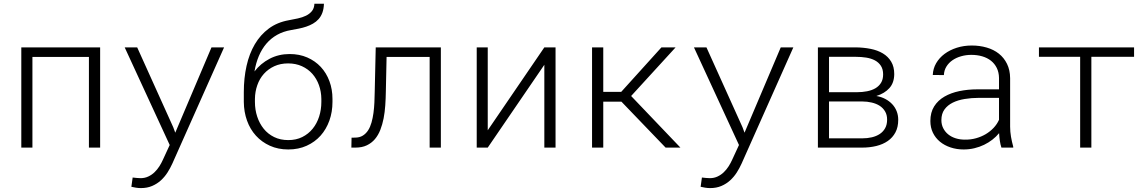

<svg xmlns="http://www.w3.org/2000/svg" viewBox="-20 -778 6041 1012"><path d="M507.8 0H448.7V-478H150.9V0H92.3V-528.3H507.8Z M893.1 -107.4 903.8 -78.6 1094.7 -528.3H1161.1L888.2 84.5Q877.4 108.4 862.8 131.3Q848.1 154.3 828.1 172.6Q808.1 190.9 782 202.1Q755.9 213.4 722.2 213.4Q710.4 213.4 696.3 211.2Q682.1 209 672.4 206.5L679.2 157.7Q687.5 158.7 700 159.9Q712.4 161.1 720.7 161.1Q743.2 161.1 761.7 152.3Q780.3 143.6 794.7 129.6Q809.1 115.7 820.1 98.4Q831.1 81.1 838.4 64.5L874.5 -13.7L637.2 -528.3H703.1Z M1506.8 -493.2Q1558.1 -493.2 1599.6 -475.1Q1641.1 -457 1670.7 -425.3Q1700.2 -393.6 1716.3 -350.3Q1732.4 -307.1 1732.4 -256.8V-240.7Q1732.4 -188 1716.1 -142.3Q1699.7 -96.7 1669.7 -63Q1639.6 -29.3 1596.4 -9.8Q1553.2 9.8 1499.5 9.8Q1445.8 9.8 1402.6 -9.8Q1359.4 -29.3 1328.9 -63Q1298.3 -96.7 1282 -142.3Q1265.6 -188 1265.1 -240.7V-256.8V-258.8V-292.5Q1265.1 -366.2 1279.5 -430.7Q1293.9 -495.1 1323.2 -544.9Q1352.5 -594.7 1397 -627.7Q1441.4 -660.6 1502.4 -671.4Q1526.4 -675.8 1550 -680.9Q1573.7 -686 1592.8 -695.3Q1611.8 -704.6 1624 -719.5Q1636.2 -734.4 1637.2 -758.3H1687.5Q1686.5 -731 1679.2 -711.2Q1671.9 -691.4 1659.2 -677.2Q1646.5 -663.1 1629.9 -653.6Q1613.3 -644 1594.5 -637.7Q1575.7 -631.3 1555.2 -627.2Q1534.7 -623 1514.6 -619.6Q1473.6 -612.8 1440.9 -594.5Q1408.2 -576.2 1384 -547.9Q1359.9 -519.5 1344.2 -482.4Q1328.6 -445.3 1321.3 -401.4Q1353.5 -443.4 1401.1 -468.3Q1448.7 -493.2 1506.8 -493.2ZM1498.5 -443.8Q1458 -443.8 1425.8 -429Q1393.6 -414.1 1370.8 -388.7Q1348.1 -363.3 1336.2 -329.1Q1324.2 -294.9 1323.7 -256.8V-240.7Q1323.7 -199.7 1335.7 -163.3Q1347.7 -127 1369.9 -99.4Q1392.1 -71.8 1424.8 -55.7Q1457.5 -39.6 1499.5 -39.6Q1541 -39.6 1573.2 -55.7Q1605.5 -71.8 1627.9 -99.4Q1650.4 -127 1662.1 -163.6Q1673.8 -200.2 1673.8 -240.7V-256.8Q1673.3 -295.4 1661.1 -329.3Q1648.9 -363.3 1626.5 -388.7Q1604 -414.1 1571.5 -429Q1539.1 -443.8 1498.5 -443.8Z M2303.7 -528.3V0H2244.6V-478H2017.6L2013.7 -294.9Q2013.2 -258.8 2010.7 -222.9Q2008.3 -187 2002 -154.3Q1995.6 -121.6 1984.6 -93.5Q1973.6 -65.4 1956.1 -44.7Q1938.5 -23.9 1913.3 -12Q1888.2 0 1853.5 0H1832L1833 -52.2L1851.6 -52.7Q1875.5 -52.7 1892.3 -63.2Q1909.2 -73.7 1920.4 -91.3Q1931.6 -108.9 1938.2 -132.3Q1944.8 -155.8 1948.5 -182.6Q1952.1 -209.5 1953.4 -238.3Q1954.6 -267.1 1955.1 -294.9L1960.4 -528.3Z M2849.1 -528.3H2908.2V0H2849.1V-436.5L2550.8 0H2492.7V-528.3H2550.8V-91.3Z M3255.4 -242.2H3159.7V0H3100.6V-528.3H3159.7V-293.9H3254.4L3466.3 -528.3H3541L3306.6 -272L3566.4 0H3488.3Z M3893.6 -107.4 3904.3 -78.6 4095.2 -528.3H4161.6L3888.7 84.5Q3877.9 108.4 3863.3 131.3Q3848.6 154.3 3828.6 172.6Q3808.6 190.9 3782.5 202.1Q3756.3 213.4 3722.7 213.4Q3710.9 213.4 3696.8 211.2Q3682.6 209 3672.9 206.5L3679.7 157.7Q3688 158.7 3700.4 159.9Q3712.9 161.1 3721.2 161.1Q3743.7 161.1 3762.2 152.3Q3780.8 143.6 3795.2 129.6Q3809.6 115.7 3820.6 98.4Q3831.5 81.1 3838.9 64.5L3875 -13.7L3637.7 -528.3H3703.6Z M4291 0V-528.3H4490.7Q4531.7 -527.8 4568.6 -520.5Q4605.5 -513.2 4633.3 -496.6Q4661.1 -480 4677.2 -453.1Q4693.4 -426.3 4693.4 -387.2Q4692.9 -341.3 4667.7 -313.5Q4642.6 -285.6 4599.1 -272Q4625.5 -267.6 4646.5 -256.3Q4667.5 -245.1 4682.6 -229Q4697.8 -212.9 4706.1 -191.9Q4714.4 -170.9 4714.4 -146.5Q4714.4 -107.9 4699.7 -80.3Q4685.1 -52.7 4659.4 -34.9Q4633.8 -17.1 4598.9 -8.5Q4564 0 4524.4 0ZM4349.6 -243.2V-48.8H4524.4Q4551.8 -48.8 4575.7 -54.4Q4599.6 -60.1 4617.4 -72Q4635.3 -84 4645.5 -102.5Q4655.8 -121.1 4655.8 -147.5Q4655.8 -172.9 4645 -190.9Q4634.3 -209 4616.5 -220.5Q4598.6 -231.9 4574.7 -237.5Q4550.8 -243.2 4524.4 -243.2ZM4349.6 -292H4496.1Q4524.9 -292 4550 -296.9Q4575.2 -301.8 4594 -312.7Q4612.8 -323.7 4623.8 -341.6Q4634.8 -359.4 4634.8 -385.7Q4634.8 -413.1 4623 -431.2Q4611.3 -449.2 4591.6 -459.7Q4571.8 -470.2 4545.7 -474.4Q4519.5 -478.5 4490.7 -478.5H4349.6Z M5258.3 0Q5252.9 -16.1 5250 -35.9Q5247.1 -55.7 5246.1 -76.2Q5231 -57.6 5210.9 -42Q5190.9 -26.4 5167.2 -14.9Q5143.6 -3.4 5116.2 3.2Q5088.9 9.8 5059.1 9.8Q5022 9.8 4990 -1Q4958 -11.7 4934.3 -31.2Q4910.6 -50.8 4897.2 -78.4Q4883.8 -106 4883.8 -140.1Q4883.8 -185.5 4903.8 -217.3Q4923.8 -249 4958 -268.8Q4992.2 -288.6 5037.1 -297.9Q5082 -307.1 5131.3 -307.1H5245.6V-367.2Q5245.1 -397 5233.9 -419.7Q5222.7 -442.4 5203.4 -457.8Q5184.1 -473.1 5157.5 -481Q5130.9 -488.8 5099.6 -488.8Q5071.3 -488.8 5045.7 -481.4Q5020 -474.1 5000.2 -460.4Q4980.5 -446.8 4968.3 -427Q4956.1 -407.2 4955.1 -382.3L4896.5 -382.8Q4897.9 -416.5 4914.3 -444.8Q4930.7 -473.1 4958.5 -493.9Q4986.3 -514.6 5023.2 -526.4Q5060.1 -538.1 5102.1 -538.1Q5144 -538.1 5180.9 -527.3Q5217.8 -516.6 5244.9 -495.1Q5272 -473.6 5287.8 -441.4Q5303.7 -409.2 5304.2 -366.2V-110.4Q5304.2 -84 5308.8 -57.1Q5313.5 -30.3 5320.3 -5.9L5320.8 0ZM5065.4 -42Q5096.2 -41.5 5124.3 -49.3Q5152.3 -57.1 5175.8 -71Q5199.2 -85 5217.3 -104.2Q5235.4 -123.5 5245.6 -146.5V-262.2H5139.2Q5100.6 -262.2 5064.9 -256.3Q5029.3 -250.5 5002 -237.1Q4974.6 -223.6 4958.3 -201.2Q4941.9 -178.7 4941.9 -145Q4941.9 -121.1 4951.7 -102.1Q4961.4 -83 4978 -69.6Q4994.6 -56.2 5017.1 -49.1Q5039.6 -42 5065.4 -42Z M5957.5 -478.5H5732.4V0H5673.3V-478.5H5456.1V-528.3H5957.5Z"/></svg>

Font: Roboto Mono Light
Style: Regular
Weight: 300
Designer: Google
Version: Version 2.000985; 2015; ttfautohint (v1.3)